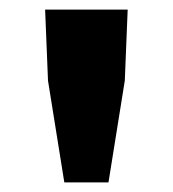

<svg xmlns="http://www.w3.org/2000/svg" viewBox="-20 -704 360 400"><path d="M114 -324 80 -536 74 -684H246L240 -536L206 -324Z"/></svg>

Font: Assistant ExtraLight ExtraBold
Style: Regular
Weight: 800
Version: Version 3.000